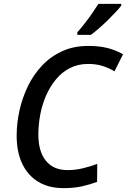

<svg xmlns="http://www.w3.org/2000/svg" viewBox="-20 -961 655 991"><path d="M308 10Q231 10 177 -23Q123 -56 94.5 -116.5Q66 -177 66 -261Q66 -325 80.5 -390.5Q95 -456 124 -516Q153 -576 197.5 -623Q242 -670 301.5 -697Q361 -724 436 -724Q491 -724 533.5 -713.5Q576 -703 615 -681L571 -593Q544 -609 511 -620Q478 -631 435 -631Q383 -631 341.5 -610Q300 -589 269 -551.5Q238 -514 217.5 -467Q197 -420 187.5 -368Q178 -316 178 -266Q178 -179 217 -131Q256 -83 329 -83Q368 -83 406 -92Q444 -101 482 -115L481 -22Q445 -9 404 0.5Q363 10 308 10ZM379 -794Q396 -813 416 -838.5Q436 -864 455 -891.5Q474 -919 488 -941H606V-932Q596 -919 577 -898.5Q558 -878 535.5 -856Q513 -834 490.5 -814.5Q468 -795 449 -781H379Z"/></svg>

Font: Noto Sans Display Medium
Style: Italic
Weight: 500
Italic angle: -12°
Designer: Monotype Design Team
Foundry: Monotype Imaging Inc.
Version: Version 2.003